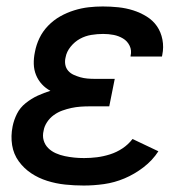

<svg xmlns="http://www.w3.org/2000/svg" viewBox="-20 -562 590 594"><path d="M239 12Q210 12 181.5 9Q153 6 126 -2.5Q99 -11 76.5 -26Q54 -41 38 -63Q22 -85 17.5 -113Q13 -141 19 -171Q23 -191 32.5 -210Q42 -229 59.5 -243Q77 -257 96.5 -266Q116 -275 136 -281Q121 -289 109.5 -301.5Q98 -314 91.5 -330Q85 -346 84.5 -364Q84 -382 88 -401Q92 -423 102 -444Q112 -465 129 -482.5Q146 -500 166.5 -511.5Q187 -523 209.5 -530Q232 -537 254 -539.5Q276 -542 298 -542Q322 -542 346 -539.5Q370 -537 392 -530Q414 -523 433.5 -511Q453 -499 465.5 -481Q478 -463 482.5 -439.5Q487 -416 482 -392L481 -387H384V-389Q388 -406 381 -420.5Q374 -435 360.5 -443Q347 -451 331.5 -454Q316 -457 299 -457Q281 -457 262.5 -454Q244 -451 227.5 -442Q211 -433 198.5 -417.5Q186 -402 183 -385Q180 -373 182 -362Q184 -351 191 -343Q198 -335 208 -330.5Q218 -326 228.5 -323Q239 -320 250.5 -319Q262 -318 274 -318H335L318 -233H257Q243 -233 229 -232Q215 -231 201 -228Q187 -225 173 -220Q159 -215 146.5 -206Q134 -197 125.5 -184Q117 -171 115 -158Q111 -142 115 -128Q119 -114 129 -104Q139 -94 152.5 -88Q166 -82 180.5 -79Q195 -76 209.5 -74.5Q224 -73 240 -73Q260 -73 280 -75.5Q300 -78 320.5 -84.5Q341 -91 359 -103Q377 -115 390 -132L470 -94Q452 -66 424 -44.5Q396 -23 365 -10Q334 3 302 7.5Q270 12 239 12Z"/></svg>

Font: Lode Dark Term
Style: Bold Italic
Weight: 700
Italic angle: -11°
Monospace: yes
Designer: Belleve Invis
Foundry: Belleve Invis
Version: Version 29.2.0